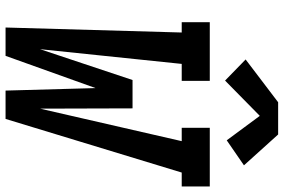

<svg xmlns="http://www.w3.org/2000/svg" viewBox="-185 -836 1021 691"><g transform="rotate(90 325.5 -490.5)"><path d="M79 0 97 -634H60V-735H271V-634H210L157 -124L268 -457H370L371 -124L488 -634H440V-735H651V-634H601L408 0H306L297 -324L181 0ZM270 -790 194 -864 348 -981H464L575 -858L485 -796L397 -915Z"/></g></svg>

Font: Iosevka Slab Extended Oblique
Style: Bold
Weight: 700
Width: 7
Italic angle: -9°
Monospace: yes
Designer: Belleve Invis
Foundry: Belleve Invis
Version: Version 11.1.1; ttfautohint (v1.8.3)